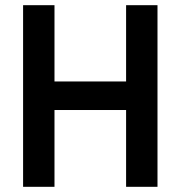

<svg xmlns="http://www.w3.org/2000/svg" viewBox="-20 -720 696 740"><path d="M69 0V-700H190V-406H466V-700H587V0H466V-296H190V0Z"/></svg>

Font: Space Grotesk Light SemiBold
Style: Regular
Weight: 600
Version: Version 2.000